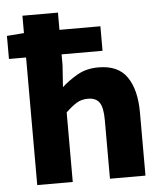

<svg xmlns="http://www.w3.org/2000/svg" viewBox="-54 -745 676 791"><g transform="rotate(-5 284.0 -350.0)"><path d="M68.1 0V-700.4H215V-483.1L208.8 -392.7Q237.4 -418.8 274.4 -440Q311.3 -461.1 361.4 -461.1Q443.1 -461.1 479.4 -407.8Q515.7 -354.5 515.7 -261.5V0H368.8V-242.2Q368.8 -295.4 354.1 -315.8Q339.5 -336.2 306.9 -336.2Q279.8 -336.2 259.6 -323.6Q239.4 -311 215 -287.7V0ZM-2.7 -527.7V-623.1L75.9 -629.1H384.3V-527.7Z"/></g></svg>

Font: Source Sans 3 VF
Style: Regular
Weight: 200
Designer: Paul D. Hunt
Foundry: Adobe
Version: Version 3.046;hotconv 1.0.118;makeotfexe 2.5.65603